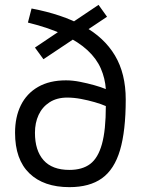

<svg xmlns="http://www.w3.org/2000/svg" viewBox="-20 -762 589 791"><path d="M266 9Q160 9 101 -48Q42 -105 42 -215Q42 -280 66 -328.5Q90 -377 137 -404Q184 -431 252 -431Q279 -431 309.5 -425Q340 -419 368.5 -411Q397 -403 416 -395Q413 -439 395.5 -479.5Q378 -520 341 -554.5Q304 -589 244 -618Q184 -647 95 -669L110 -727Q236 -703 322.5 -655.5Q409 -608 453.5 -533.5Q498 -459 498 -352Q498 -223 474.5 -143.5Q451 -64 400 -27.5Q349 9 266 9ZM266 -62Q319 -62 351.5 -86.5Q384 -111 400 -168.5Q416 -226 416 -325Q398 -333 370.5 -341Q343 -349 313.5 -354.5Q284 -360 257 -360Q214 -360 184 -340.5Q154 -321 139 -288.5Q124 -256 124 -215Q124 -142 159.5 -102Q195 -62 266 -62ZM159 -518 124 -566 386 -742 421 -693Z"/></svg>

Font: Cairo
Style: Regular
Weight: 400
Designer: Mohamed Gaber, Accademia di Belle Arti di Urbino
Foundry: Kief Type Foundry, Accademia di Belle Arti di Urbino
Version: Version 3.120